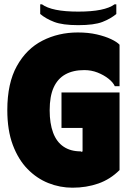

<svg xmlns="http://www.w3.org/2000/svg" viewBox="-20 -862 619 893"><path d="M14 -350Q14 -475 58.5 -555Q103 -635 177.5 -673Q252 -711 342 -711Q391 -711 430 -702Q469 -693 496.5 -680Q524 -667 536 -654V-461H514Q506 -479 484.5 -496Q463 -513 434 -524.5Q405 -536 372 -536Q320 -536 284 -516Q248 -496 229.5 -455Q211 -414 211 -349Q211 -288 227 -245Q243 -202 275.5 -180Q308 -158 355 -158Q355 -158 357.5 -156.5Q360 -155 364 -158V-267H266V-432H536V-71Q493 -28 437.5 -8.5Q382 11 317 11Q259 11 205 -10.5Q151 -32 108 -76Q65 -120 39.5 -188Q14 -256 14 -350ZM344 -745Q418 -745 456.5 -760Q495 -775 521 -797V-842H513Q490 -825 448 -816.5Q406 -808 344 -808Q282 -808 240 -816.5Q198 -825 175 -842H167V-797Q193 -775 232 -760Q271 -745 344 -745Z"/></svg>

Font: Phudu Black
Style: Regular
Weight: 900
Version: Version 1.005;gftools[0.9.23]